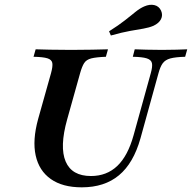

<svg xmlns="http://www.w3.org/2000/svg" viewBox="-20 -779 810 810"><path d="M325 11.3Q243.8 11.3 194.3 -23.7Q144.7 -58.6 130.5 -123.1Q116.3 -187.6 140.9 -277L195.2 -470.2Q203.2 -499.2 200.7 -513.3Q198.1 -527.4 179.8 -533.1Q161.6 -538.7 121.5 -539.5L130.4 -571Q152.5 -570.2 190.9 -569.4Q229.2 -568.5 280.5 -568.5Q329.7 -568.5 368.6 -569.4Q407.5 -570.2 435.6 -571L426.7 -539.5Q386 -537.9 365.2 -532.7Q344.4 -527.4 335.2 -513.1Q325.9 -498.8 317.8 -469.7L263.3 -275.1Q230.8 -158.9 257 -97.6Q283.1 -36.4 363.8 -36.4Q430.1 -36.4 474.8 -78.9Q519.4 -121.4 543.5 -208.2L616 -469.8Q624.1 -498.4 621 -512.6Q618 -526.7 599.4 -532.7Q580.8 -538.7 540.3 -539.5L548.4 -571Q569.5 -570.2 598.1 -569.4Q626.7 -568.5 663.5 -568.5Q698.1 -568.5 725.2 -569.4Q752.3 -570.2 769.9 -571L761.1 -539.5Q720.1 -538.3 698.6 -532.5Q677.2 -526.6 666.5 -512.1Q655.9 -497.6 648.3 -469L572.5 -195Q543 -90.4 481.9 -39.6Q420.8 11.3 325 11.3ZM447.7 -629.2 440.1 -646.9Q481.6 -673.1 507.6 -693.7Q533.5 -714.3 552.1 -729.3Q570.6 -744.2 588.5 -751.9Q611.7 -762 631.2 -757.5Q650.7 -753 659.6 -733.9Q667.7 -715.2 659.2 -698.1Q650.6 -681.1 627.4 -670.2Q609.1 -662.5 585.3 -658.3Q561.5 -654.2 528.6 -648.5Q495.7 -642.7 447.7 -629.2Z"/></svg>

Font: Playfair 5pt SemiExpanded Light 12pt
Style: Italic
Weight: 300
Italic angle: -15.6°
Version: Version 2.000;gftools[0.9.28]